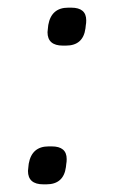

<svg xmlns="http://www.w3.org/2000/svg" viewBox="-20 -481 364 501"><path d="M104 -397 105 -407 106 -416Q114 -461 158 -461H166Q205 -461 205 -428Q205 -420 204 -416L203 -407Q197 -362 152 -362H144Q104 -362 104 -397ZM53 -35 54 -45 55 -54Q63 -99 107 -99H115Q154 -99 154 -66Q154 -58 153 -54L152 -45Q146 0 101 0H93Q53 0 53 -35Z"/></svg>

Font: Krub
Style: Italic
Weight: 400
Italic angle: -8°
Designer: Ekaluck Peanpanawate
Foundry: Cadson Demak Co.,Ltd.
Version: Version 1.000; ttfautohint (v1.6)